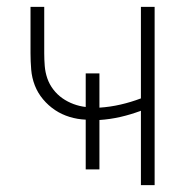

<svg xmlns="http://www.w3.org/2000/svg" viewBox="-20 -540 540 560"><path d="M391 0V-217Q362 -206 331.5 -199Q301 -192 270 -190V-46H230V-191Q206 -192 183 -199Q160 -206 140.5 -219Q121 -232 105.5 -250.5Q90 -269 81.5 -291Q73 -313 71 -337Q69 -361 69 -385V-520H109V-385Q109 -366 110.5 -347.5Q112 -329 118 -311.5Q124 -294 135.5 -279Q147 -264 162 -253.5Q177 -243 194.5 -236.5Q212 -230 230 -228V-326H270V-226Q301 -228 331.5 -235Q362 -242 391 -253V-520H431V0Z"/></svg>

Font: Iosevka SS04 Extralight
Style: Regular
Weight: 200
Monospace: yes
Designer: Belleve Invis
Foundry: Belleve Invis
Version: Version 19.0.0; ttfautohint (v1.8.4)